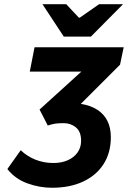

<svg xmlns="http://www.w3.org/2000/svg" viewBox="-20 -875 604 907"><path d="M225.3 12Q166.8 12 109.2 -8.9Q51.6 -29.9 14.8 -76.5L77.8 -165.3Q109.1 -135.6 148.5 -120.3Q187.8 -105 232.2 -105Q270.1 -105 299.6 -117.8Q329 -130.7 346.1 -154.4Q363.1 -178.2 363.1 -209.8Q363.1 -252.8 338.9 -273Q314.7 -293.2 280.5 -293.2Q255.4 -293.2 241 -290.9Q226.6 -288.6 205.6 -282.1L166.9 -357.5L364.5 -536.8H120.7L143.2 -651.8H564.3L547.1 -569.5L361.8 -384.4Q408.5 -376.9 440.1 -356.3Q471.6 -335.7 487.6 -303.4Q503.6 -271 503.6 -227.3Q503.6 -153.6 469.4 -100.1Q435.3 -46.6 372.8 -17.3Q310.4 12 225.3 12ZM281.3 -702.1 180.6 -855.1H293L352.6 -791.4H356.6L448.1 -855.1H561.2L409.4 -702.1Z"/></svg>

Font: Source Sans 3
Style: Italic
Weight: 200
Italic angle: -11°
Designer: Paul D. Hunt
Foundry: Adobe
Version: Version 3.046;hotconv 1.0.118;makeotfexe 2.5.65603